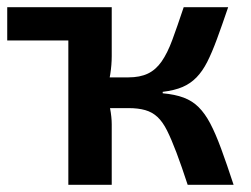

<svg xmlns="http://www.w3.org/2000/svg" viewBox="-23 -511 693 531"><path d="M608 -491Q591 -441 577 -403Q563 -365 550 -339.5Q537 -314 520.5 -297Q504 -280 482 -270.5Q460 -261 427 -257V-253Q461 -250 485 -241Q509 -232 526.5 -214.5Q544 -197 558.5 -169.5Q573 -142 588.5 -100Q604 -58 623 0H496Q479 -52 465 -89Q451 -126 439 -150Q427 -174 412.5 -187.5Q398 -201 378.5 -206.5Q359 -212 333 -212L332 -297Q364 -297 386 -307.5Q408 -318 424 -341Q440 -364 453.5 -400.5Q467 -437 485 -491ZM286 -491V-356Q286 -332 282 -306Q278 -280 269 -257Q277 -235 281.5 -211Q286 -187 286 -167V0H166V-491ZM368 -297V-212H254V-297ZM-3 -491H229V-399H-3Z"/></svg>

Font: Exo 2 SemiBold
Style: Regular
Weight: 600
Designer: Natanael Gama
Foundry: Natanael Gama
Version: Version 2.010